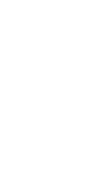

<svg xmlns="http://www.w3.org/2000/svg" viewBox="-20 -670 340 640"><path d="M200 -250Q200 -250 200 -250Q200 -250 200 -250Q200 -250 200 -250Q200 -250 200 -250Q200 -250 200 -250Q200 -250 200 -250Q200 -250 200 -250Q200 -250 200 -250Q200 -250 200 -250Q200 -250 200 -250Q200 -250 200 -250Q200 -250 200 -250ZM100 -50Q100 -50 100 -50Q100 -50 100 -50Q100 -50 100 -50Q100 -50 100 -50Q100 -50 100 -50Q100 -50 100 -50Q100 -50 100 -50Q100 -50 100 -50Q100 -50 100 -50Q100 -50 100 -50Q100 -50 100 -50Q100 -50 100 -50ZM200 -50Q200 -50 200 -50Q200 -50 200 -50Q200 -50 200 -50Q200 -50 200 -50Q200 -50 200 -50Q200 -50 200 -50Q200 -50 200 -50Q200 -50 200 -50Q200 -50 200 -50Q200 -50 200 -50Q200 -50 200 -50Q200 -50 200 -50ZM200 -350Q200 -350 200 -350Q200 -350 200 -350Q200 -350 200 -350Q200 -350 200 -350Q200 -350 200 -350Q200 -350 200 -350Q200 -350 200 -350Q200 -350 200 -350Q200 -350 200 -350Q200 -350 200 -350Q200 -350 200 -350Q200 -350 200 -350ZM100 -150Q100 -150 100 -150Q100 -150 100 -150Q100 -150 100 -150Q100 -150 100 -150Q100 -150 100 -150Q100 -150 100 -150Q100 -150 100 -150Q100 -150 100 -150Q100 -150 100 -150Q100 -150 100 -150Q100 -150 100 -150Q100 -150 100 -150ZM100 -350Q100 -350 100 -350Q100 -350 100 -350Q100 -350 100 -350Q100 -350 100 -350Q100 -350 100 -350Q100 -350 100 -350Q100 -350 100 -350Q100 -350 100 -350Q100 -350 100 -350Q100 -350 100 -350Q100 -350 100 -350Q100 -350 100 -350ZM200 -550Q200 -550 200 -550Q200 -550 200 -550Q200 -550 200 -550Q200 -550 200 -550Q200 -550 200 -550Q200 -550 200 -550Q200 -550 200 -550Q200 -550 200 -550Q200 -550 200 -550Q200 -550 200 -550Q200 -550 200 -550Q200 -550 200 -550ZM100 -650Q100 -650 100 -650Q100 -650 100 -650Q100 -650 100 -650Q100 -650 100 -650Q100 -650 100 -650Q100 -650 100 -650Q100 -650 100 -650Q100 -650 100 -650Q100 -650 100 -650Q100 -650 100 -650Q100 -650 100 -650Q100 -650 100 -650ZM300 -650Q300 -650 300 -650Q300 -650 300 -650Q300 -650 300 -650Q300 -650 300 -650Q300 -650 300 -650Q300 -650 300 -650Q300 -650 300 -650Q300 -650 300 -650Q300 -650 300 -650Q300 -650 300 -650Q300 -650 300 -650Q300 -650 300 -650Z"/></svg>

Font: TINY 5x3
Style: Regular
Weight: 400
Designer: Jack Halten Fahnestock
Foundry: Velvetyne Type Foundry
Version: Version 1.002